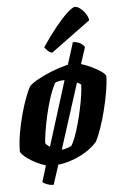

<svg xmlns="http://www.w3.org/2000/svg" viewBox="-59 -825 612 961"><g transform="rotate(-5 247.0 -344.0)"><path d="M171 95Q153 95 137 88.5Q121 82 116 76L141 -5Q121 -11 96 -23Q71 -35 49 -51Q27 -67 17 -84Q17 -128 25.5 -177.5Q34 -227 47 -273.5Q60 -320 73.5 -355.5Q87 -391 98 -408Q110 -421 140.5 -438Q171 -455 209.5 -470.5Q248 -486 284 -495Q287 -496 290 -496.5Q293 -497 294 -497Q303 -524 311.5 -552Q320 -580 329 -608Q355 -607 370 -596Q385 -585 387 -577L360 -495Q384 -488 410.5 -475.5Q437 -463 457.5 -449Q478 -435 481 -425Q481 -394 473.5 -349Q466 -304 454 -256Q442 -208 427.5 -166.5Q413 -125 401 -102Q377 -74 344 -53.5Q311 -33 274 -20Q237 -7 203 -3ZM169 -96 271 -422Q270 -422 268.5 -422Q267 -422 266 -422Q255 -422 244.5 -420Q234 -418 223 -413Q205 -379 191.5 -336.5Q178 -294 168.5 -251Q159 -208 153.5 -172.5Q148 -137 147 -116Q150 -111 156 -106Q162 -101 169 -96ZM227 -77Q228 -77 229 -77Q230 -77 231 -77Q235 -77 243 -79Q251 -81 259.5 -84Q268 -87 275 -90Q285 -104 296 -133Q307 -162 317 -198.5Q327 -235 335 -272.5Q343 -310 347.5 -342Q352 -374 352 -393Q348 -396 342.5 -399.5Q337 -403 332 -405ZM221 -564Q208 -568 198 -578Q188 -588 184 -595Q221 -650 255.5 -692.5Q290 -735 316.5 -759Q343 -783 355 -783Q366 -783 380.5 -772Q395 -761 406.5 -744Q418 -727 420 -710Z"/></g></svg>

Font: Texturina Medium 12pt ExtraBold
Style: Italic
Weight: 800
Italic angle: -11°
Version: Version 1.002